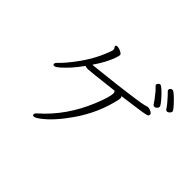

<svg xmlns="http://www.w3.org/2000/svg" viewBox="-171 -1041 1343 1343"><g transform="rotate(45 500.0 -369.5)"><path d="M928 -644Q938 -644 947 -653.5Q956 -663 956 -672.5Q956 -682 911 -729Q892 -749 874.5 -764Q857 -779 848.5 -779Q840 -779 833.5 -773Q827 -767 827 -759Q827 -751 837 -743Q847 -735 892 -682Q907 -663 912.5 -653.5Q918 -644 928 -644ZM842 -605Q852 -605 860.5 -613.5Q869 -622 869 -630.5Q869 -639 855 -657Q841 -675 822 -695.5Q803 -716 786 -730.5Q769 -745 762 -745Q755 -745 748 -738Q741 -731 741 -723.5Q741 -716 754 -705.5Q767 -695 806 -644Q820 -625 826 -615Q832 -605 842 -605ZM566 -488Q574 -480 574 -470Q574 -432 533 -332Q449 -128 297 6Q282 18 282 29Q282 40 294.5 40Q307 40 339 16Q415 -41 497 -159Q596 -302 631 -464Q633 -472 633 -480Q633 -486 627 -495Q714 -507 762 -513.5Q810 -520 831 -524.5Q852 -529 856 -533Q860 -537 860 -546Q860 -555 844.5 -563.5Q829 -572 817.5 -572Q806 -572 802 -570Q790 -562 652 -544Q604 -537 552 -531Q500 -525 427 -517Q354 -509 337 -507H328Q384 -588 408 -656Q417 -683 417 -691Q417 -699 406 -706Q381 -721 361 -721Q348 -721 348 -711Q348 -707 355 -696Q358 -692 358 -685Q358 -678 357 -676Q321 -568 250 -468Q219 -424 191.5 -392Q164 -360 148.5 -346Q133 -332 133 -321.5Q133 -311 145 -311Q157 -311 184 -335Q242 -386 300 -467Q309 -462 327.5 -462Q346 -462 566 -488Z"/></g></svg>

Font: LXGW WenKai TC Light
Style: Regular
Weight: 300
Designer: LXGW / Fontworks Inc.
Foundry: LXGW / Fontworks Inc.
Version: Version 1.330